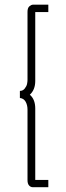

<svg xmlns="http://www.w3.org/2000/svg" viewBox="-20 -760 278 811"><path d="M128.9 -709V-418Q128.9 -380.9 106 -359.9Q128.9 -340.3 128.9 -301.8V0H184.1V30.8H119.1Q109.4 30.8 102.8 23.4Q96.2 16.1 96.2 1V-296.9Q96.2 -315.9 88.4 -330.1Q80.6 -344.2 64 -346.2V-376Q76.7 -376 84.5 -386Q92.3 -396 94.2 -405.3Q96.2 -414.6 96.2 -422.9V-710Q96.2 -726.6 104.2 -733.4Q112.3 -740.2 119.1 -740.2H184.1V-709Z"/></svg>

Font: Rawline ExtraLight
Style: Regular
Weight: 275
Designer: Matt McInerney, Pablo Impallari, Rodrigo Fuenzalida
Foundry: Matt McInerney, Pablo Impallari, Rodrigo Fuenzalida
Version: Version 4.020;PS 004.020;hotconv 1.0.88;makeotf.lib2.5.64775